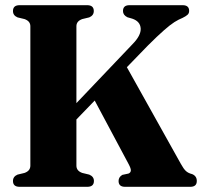

<svg xmlns="http://www.w3.org/2000/svg" viewBox="-20 -720 779 740"><path d="M274.5 -81.5Q274.5 -61.5 297 -53.5L324 -47Q342 -39.5 342 -22.5Q342 0 316.5 0H55.5Q30 0 30 -22.5Q30 -39.5 47.5 -47L74.5 -53.5Q97 -61.5 97 -81.5V-619Q97 -638.5 74.5 -646.5L47.5 -653Q30 -660.5 30 -677.5Q30 -700 55.5 -700H316Q341.5 -700 341.5 -677.5Q341.5 -660.5 324 -653L297 -646.5Q274.5 -638.5 274.5 -619V-322.5L490.5 -549.5Q524 -583.5 522.2 -610.5Q520.5 -637.5 490 -648L471 -653.5Q454 -662 454 -677.5Q454 -700 479 -700H684Q709 -700 709 -678Q709 -668.5 702.5 -662.8Q696 -657 683.5 -651Q668.5 -645 652.2 -634.8Q636 -624.5 611.8 -603.2Q587.5 -582 549 -543.5L469 -461L677 -88.5Q687 -70 696.2 -61.2Q705.5 -52.5 720.5 -49Q738.5 -41.5 738.5 -22.5Q738.5 0 713.5 0H462Q437 0 437 -22.5Q437 -37.5 451.5 -46L475 -51Q483 -54 484.2 -61.8Q485.5 -69.5 475.5 -88L345 -332.5L274.5 -259.5Z"/></svg>

Font: Fraunces 144pt Soft
Style: Bold
Weight: 700
Version: Version 1.000;[0bf87f6ff]